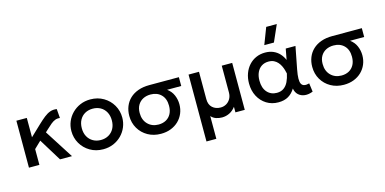

<svg xmlns="http://www.w3.org/2000/svg" viewBox="-86 -1252 3916 1955"><g transform="rotate(-15 1872.0 -275.0)"><path d="M76.5 0V-495H186.5V-291L299.5 -398.5Q338 -435 370.5 -460.8Q403 -486.5 435 -497.8Q467 -509 504.5 -503L512 -407Q484.5 -411 461.8 -402.2Q439 -393.5 416.2 -374.8Q393.5 -356 365.5 -329.5L336.5 -302.5L530 0H404L259 -236L186.5 -166.5V0Z M858 15Q780.5 15 719.8 -20.8Q659 -56.5 624.5 -116.2Q590 -176 590 -247.5Q590 -300.5 609.8 -347.8Q629.5 -395 665.8 -431.5Q702 -468 751 -489Q800 -510 858.5 -510Q936 -510 996.8 -474.2Q1057.5 -438.5 1092 -378.8Q1126.5 -319 1126.5 -247.5Q1126.5 -195 1106.8 -147.5Q1087 -100 1051 -63.5Q1015 -27 966 -6Q917 15 858 15ZM858 -82.5Q904 -82.5 939.8 -102.8Q975.5 -123 996 -160Q1016.5 -197 1016.5 -247.5Q1016.5 -298 996 -335.2Q975.5 -372.5 939.8 -392.5Q904 -412.5 858 -412.5Q812 -412.5 776.2 -392.5Q740.5 -372.5 720.2 -335.2Q700 -298 700 -247.5Q700 -197 720.5 -160Q741 -123 776.8 -102.8Q812.5 -82.5 858 -82.5Z M1466 15Q1389 15 1328.8 -19Q1268.5 -53 1234 -111.8Q1199.5 -170.5 1199.5 -244Q1199.5 -298.5 1218 -344.5Q1236.5 -390.5 1272.2 -424.2Q1308 -458 1359.8 -476.5Q1411.5 -495 1477.5 -495H1789.5V-402H1640.5Q1684 -370.5 1703.8 -324Q1723.5 -277.5 1723.5 -227.5Q1723.5 -176 1705 -132Q1686.5 -88 1652.5 -55Q1618.5 -22 1571.2 -3.5Q1524 15 1466 15ZM1467 -82.5Q1512 -82.5 1546 -101.5Q1580 -120.5 1598.8 -155.8Q1617.5 -191 1617.5 -240.5Q1617.5 -315.5 1575.2 -357.5Q1533 -399.5 1464 -399.5Q1420 -399.5 1385.2 -381.8Q1350.5 -364 1330 -329.8Q1309.5 -295.5 1309.5 -245.5Q1309.5 -171.5 1353.5 -127Q1397.5 -82.5 1467 -82.5Z M1891.5 210V-495H2001.5V-206Q2001.5 -148 2035.8 -117.2Q2070 -86.5 2122 -86.5Q2154.5 -86.5 2181.8 -102.2Q2209 -118 2225.2 -146.5Q2241.5 -175 2241.5 -212.5V-495H2351.5V0H2253V-58.5Q2224 -20.5 2187.2 -2.8Q2150.5 15 2109.5 15Q2075.5 15 2045.8 4.5Q2016 -6 1995.5 -30V210Z M2704 15Q2634 15 2579.5 -19Q2525 -53 2493.8 -112.2Q2462.5 -171.5 2462.5 -247.5Q2462.5 -304.5 2480.2 -352.8Q2498 -401 2530 -436.2Q2562 -471.5 2605.8 -490.8Q2649.5 -510 2701 -510Q2750 -510 2787.8 -493.2Q2825.5 -476.5 2852 -447.5Q2878.5 -418.5 2894.5 -380.5L2916 -495H3018.5L2973 -260Q2962 -203 2961.5 -166Q2961 -129 2971.2 -110Q2981.5 -91 3002.5 -86.5Q3023.5 -82 3055 -90.5L3067 -0.5Q3021.5 18 2981.5 13.5Q2941.5 9 2914.2 -16Q2887 -41 2880.5 -83Q2852 -35.5 2809.2 -10.2Q2766.5 15 2704 15ZM2713.5 -82.5Q2757.5 -82.5 2786.8 -103.8Q2816 -125 2834 -162.2Q2852 -199.5 2861.5 -247Q2858 -263.5 2852 -285Q2846 -306.5 2835.2 -328.8Q2824.5 -351 2808 -370Q2791.5 -389 2767.8 -400.8Q2744 -412.5 2711.5 -412.5Q2669.5 -412.5 2638.2 -392.5Q2607 -372.5 2589.8 -335.5Q2572.5 -298.5 2572.5 -248Q2572.5 -170.5 2611.5 -126.5Q2650.5 -82.5 2713.5 -82.5ZM2714 -585 2781 -759.5H2892.5L2815.5 -585Z M3394.5 15Q3317.5 15 3257.2 -19Q3197 -53 3162.5 -111.8Q3128 -170.5 3128 -244Q3128 -298.5 3146.5 -344.5Q3165 -390.5 3200.8 -424.2Q3236.5 -458 3288.2 -476.5Q3340 -495 3406 -495H3718V-402H3569Q3612.5 -370.5 3632.2 -324Q3652 -277.5 3652 -227.5Q3652 -176 3633.5 -132Q3615 -88 3581 -55Q3547 -22 3499.8 -3.5Q3452.5 15 3394.5 15ZM3395.5 -82.5Q3440.5 -82.5 3474.5 -101.5Q3508.5 -120.5 3527.2 -155.8Q3546 -191 3546 -240.5Q3546 -315.5 3503.8 -357.5Q3461.5 -399.5 3392.5 -399.5Q3348.5 -399.5 3313.8 -381.8Q3279 -364 3258.5 -329.8Q3238 -295.5 3238 -245.5Q3238 -171.5 3282 -127Q3326 -82.5 3395.5 -82.5Z"/></g></svg>

Font: Geologica Roman
Style: Regular
Weight: 400
Designer: Sindre Bremnes, Frode Helland
Foundry: Monokrom Skriftforlag AS
Version: Version 1.010;gftools[0.9.28]